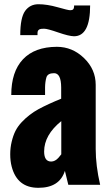

<svg xmlns="http://www.w3.org/2000/svg" viewBox="-20 -873 517 907"><path d="M269 -460.4Q268.6 -527.3 235.4 -527.3Q205.1 -527.3 199.2 -507.3Q193.4 -487.3 192.9 -460.4V-424.3H33.2Q33.2 -534.2 88.4 -592.8Q143.6 -651.4 248.5 -651.9Q321.8 -651.9 377 -598.6Q432.1 -545.4 432.1 -472.2V-169.4Q432.1 -90.8 453.1 0H302.7L286.6 -65.9Q261.2 14.2 161.6 14.2Q61.5 14.6 35.2 -85.9Q28.3 -112.3 28.3 -144Q28.3 -175.3 35.2 -203.6Q42 -232.4 52.7 -253.9Q63.5 -275.4 82 -295.4Q117.2 -333 162.1 -357.4Q207.5 -381.8 269 -406.7ZM188.5 -157.2Q188.5 -109.9 221.7 -109.9Q240.2 -109.9 256.3 -127.9Q260.7 -132.8 269.5 -144V-300.8Q188.5 -235.4 188.5 -157.2ZM157.2 -707H75.7Q75.7 -789.1 98.6 -821.3Q121.6 -853 161.6 -853Q202.1 -853 252 -838.9Q301.8 -824.7 311.5 -824.7Q321.3 -824.7 325.2 -828.6Q330.1 -832.5 330.1 -847.2H405.8Q405.8 -701.7 329.6 -701.7Q305.7 -702.1 254.9 -719.7Q204.1 -737.3 189 -737.3Q173.8 -737.3 168.9 -735.4Q164.1 -733.4 162.1 -731Q157.2 -727.1 157.2 -715.8Z"/></svg>

Font: Oswald-Bold
Style: Bold
Weight: 700
Designer: vernon adams
Foundry: vernon adams
Version: Version 2.002; ttfautohint (v0.92.18-e454-dirty) -l 8 -r 50 